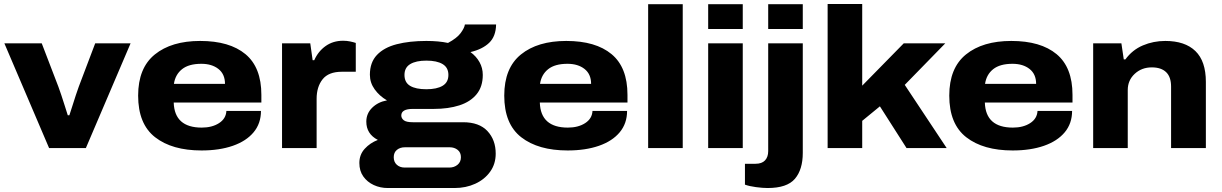

<svg xmlns="http://www.w3.org/2000/svg" viewBox="-20 -745 6148 966"><path d="M227 0 2 -527H190L274 -308Q280 -292 288.5 -266.5Q297 -241 305.5 -214Q314 -187 321 -165H329Q336 -186 344.5 -213Q353 -240 361.5 -266Q370 -292 376 -308L459 -527H637L412 0Z M994 12Q846 12 760.5 -54.5Q675 -121 675 -264Q675 -403 759 -471Q843 -539 987 -539Q1135 -539 1215 -472.5Q1295 -406 1295 -268V-229H854Q858 -103 995 -103Q1047 -103 1082 -125.5Q1117 -148 1119 -187H1293Q1293 -124 1256 -79.5Q1219 -35 1151.5 -11.5Q1084 12 994 12ZM855 -323H1112Q1112 -372 1079 -398Q1046 -424 993 -424Q930 -424 896 -397Q862 -370 855 -323Z M1399 0V-527H1541L1553 -442H1561Q1581 -487 1618.5 -513.5Q1656 -540 1706 -540Q1725 -540 1741.5 -536.5Q1758 -533 1770 -529V-384H1700Q1633 -384 1603 -346Q1573 -308 1573 -248V0Z M1931 201Q1893 201 1860.5 186Q1828 171 1808 143Q1788 115 1788 75Q1788 33 1815 3.5Q1842 -26 1881 -41Q1823 -71 1823 -133Q1823 -174 1852.5 -203Q1882 -232 1927 -240Q1889 -262 1865 -295.5Q1841 -329 1841 -369Q1841 -431 1876.5 -468.5Q1912 -506 1976 -522.5Q2040 -539 2125 -539Q2187 -539 2234 -529Q2279 -553 2298 -579Q2317 -605 2319 -622H2476Q2475 -562 2441 -529.5Q2407 -497 2347 -483Q2376 -462 2392.5 -432.5Q2409 -403 2409 -368Q2409 -309 2378 -271Q2347 -233 2291.5 -215Q2236 -197 2162 -197H2057Q1999 -197 1999 -164Q1999 -150 2011.5 -140Q2024 -130 2057 -130H2310Q2391 -130 2432.5 -85.5Q2474 -41 2474 28Q2474 80 2446 119Q2418 158 2371 179.5Q2324 201 2267 201ZM2125 -296Q2178 -296 2207 -313.5Q2236 -331 2236 -368Q2236 -405 2207 -422.5Q2178 -440 2125 -440Q2073 -440 2044 -422.5Q2015 -405 2015 -368Q2015 -330 2043.5 -313Q2072 -296 2125 -296ZM2016 98H2241Q2265 98 2282 84Q2299 70 2299 46Q2299 22 2282.5 9Q2266 -4 2243 -4H2017Q1993 -4 1977 9Q1961 22 1961 46Q1961 70 1976.5 84Q1992 98 2016 98Z M2836 12Q2688 12 2602.5 -54.5Q2517 -121 2517 -264Q2517 -403 2601 -471Q2685 -539 2829 -539Q2977 -539 3057 -472.5Q3137 -406 3137 -268V-229H2696Q2700 -103 2837 -103Q2889 -103 2924 -125.5Q2959 -148 2961 -187H3135Q3135 -124 3098 -79.5Q3061 -35 2993.5 -11.5Q2926 12 2836 12ZM2697 -323H2954Q2954 -372 2921 -398Q2888 -424 2835 -424Q2772 -424 2738 -397Q2704 -370 2697 -323Z M3241 0V-724H3415V0Z M3543 -599V-724H3717V-599ZM3543 0V-527H3717V0Z M3845 -599V-724H4019V-599ZM3842 201Q3817 201 3783.5 196.5Q3750 192 3728 184V79H3781Q3813 79 3829 62Q3845 45 3845 15V-527H4019V24Q4019 108 3979.5 154.5Q3940 201 3842 201Z M4144 0V-725H4318V-314L4527 -527H4736L4532 -318L4743 0H4541L4407 -210L4318 -137V0Z M5075 12Q4927 12 4841.5 -54.5Q4756 -121 4756 -264Q4756 -403 4840 -471Q4924 -539 5068 -539Q5216 -539 5296 -472.5Q5376 -406 5376 -268V-229H4935Q4939 -103 5076 -103Q5128 -103 5163 -125.5Q5198 -148 5200 -187H5374Q5374 -124 5337 -79.5Q5300 -35 5232.5 -11.5Q5165 12 5075 12ZM4936 -323H5193Q5193 -372 5160 -398Q5127 -424 5074 -424Q5011 -424 4977 -397Q4943 -370 4936 -323Z M5480 0V-527H5622L5634 -446H5642Q5677 -494 5730 -516.5Q5783 -539 5843 -539Q5942 -539 5994.5 -488Q6047 -437 6047 -333V0H5872V-309Q5872 -358 5847 -382Q5822 -406 5775 -406Q5724 -406 5689 -373.5Q5654 -341 5654 -292V0Z"/></svg>

Font: Archivo SemiExpanded ExtraBold
Style: Regular
Weight: 800
Width: 6
Designer: Hector Gatti
Foundry: Omnibus-Type
Version: Version 2.001; ttfautohint (v1.8.3)